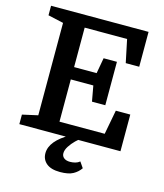

<svg xmlns="http://www.w3.org/2000/svg" viewBox="-133 -819 964 1128"><g transform="rotate(15 349.0 -255.0)"><path d="M495 -238H414L397 -332H260V-75H535L563 -223H651V0H36V-58L130 -79V-641L36 -662V-720H629V-508H547L518 -647H260V-407H397L414 -502H495ZM339 210Q284 210 256 186.5Q228 163 228 125Q228 50 342 -14H413Q398 -5 378.5 14Q359 33 344.5 55.5Q330 78 330 98Q330 116 343.5 126.5Q357 137 380 137Q396 137 411.5 133Q427 129 439 119L463 154Q446 179 418 194.5Q390 210 339 210Z"/></g></svg>

Font: Domine
Style: Bold
Weight: 700
Designer: Pablo Impallari, Rodrigo Fuenzalida, Brenda Gallo
Foundry: Pablo Impallari, Rodrigo Fuenzalida, Brenda Gallo
Version: Version 2.000